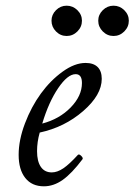

<svg xmlns="http://www.w3.org/2000/svg" viewBox="-20 -635 468 668"><path d="M159.2 -563Q159.2 -584 174.8 -599.6Q190.4 -615.2 211.9 -615.2Q233.4 -615.2 249.3 -599.6Q265.1 -584 265.1 -563Q265.1 -541.5 249.3 -525.6Q233.4 -509.8 211.9 -509.8Q190.4 -509.8 174.8 -525.6Q159.2 -541.5 159.2 -563ZM321.8 -563Q321.8 -584 337.6 -599.6Q353.5 -615.2 375 -615.2Q396.5 -615.2 412.4 -599.6Q428.2 -584 428.2 -563Q428.2 -541.5 412.4 -525.6Q396.5 -509.8 375 -509.8Q353.5 -509.8 337.6 -525.6Q321.8 -541.5 321.8 -563ZM132.8 13.2Q90.8 13.2 67.9 -15.9Q44.9 -44.9 44.9 -96.2Q44.9 -147.9 66.9 -205.8Q88.9 -263.7 122.3 -309.6Q155.8 -355.5 197.8 -385.7Q239.7 -416 277.8 -416Q305.2 -416 319.6 -401.9Q334 -387.7 334 -360.8Q334 -304.7 269.3 -248.5Q204.6 -192.4 118.2 -173.8Q108.9 -141.6 108.9 -108.9Q108.9 -73.7 122.1 -54.4Q135.3 -35.2 160.2 -35.2Q179.2 -35.2 200.2 -49.3Q221.2 -63.5 251 -96.2Q254.9 -100.1 262.5 -92.8Q270 -85.4 267.1 -81.1Q229.5 -31.2 198 -9Q166.5 13.2 132.8 13.2ZM127 -205.1Q186.5 -220.7 225.8 -261Q265.1 -301.3 265.1 -346.2Q265.1 -377 243.2 -377Q215.3 -377 182.4 -328.4Q149.4 -279.8 127 -205.1Z"/></svg>

Font: Junicode SmCond
Style: Italic
Weight: 400
Width: 4
Italic angle: -11°
Designer: Peter S. Baker
Version: Version 2.206